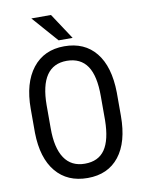

<svg xmlns="http://www.w3.org/2000/svg" viewBox="-98 -969 796 1048"><g transform="rotate(-10 300.5 -445.5)"><path d="M299.8 -640.1Q150.9 -640.1 149.9 -420.4V-293Q149.4 -184.1 187.5 -127Q225.6 -69.8 300.8 -69.8Q376 -69.8 412.1 -122.6Q448.2 -175.3 449.7 -284.2V-417.5Q450.2 -530.3 413.1 -585Q376 -639.6 299.8 -640.1ZM539.1 -293Q539.1 -147.5 477.1 -68.8Q415 9.8 302.7 9.8Q190.4 9.8 127 -66.4Q63.5 -142.6 61 -282.7V-416.5Q61 -558.6 124 -639.6Q187.5 -720.7 299.8 -720.7Q412.1 -720.7 474.6 -643.6Q537.1 -566.4 539.1 -422.4ZM353.5 -757.8H275.9L149.9 -901.4H258.8Z"/></g></svg>

Font: RobotoCondensed-Regular
Style: Regular
Weight: 400
Designer: Google
Version: Version 2.001201; 2014